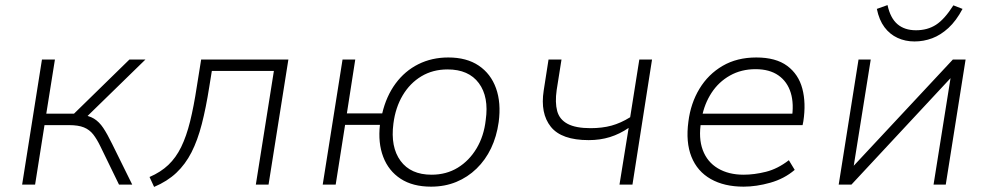

<svg xmlns="http://www.w3.org/2000/svg" viewBox="-20 -726 3884 755"><path d="M67 0 145 -492H196L162 -279H271L489 -492H552L313 -259L297 -275Q329 -272 349.5 -259.5Q370 -247 386 -223Q402 -199 421 -160L500 0H448L375 -150Q361 -179 346.5 -197.5Q332 -216 310 -225Q288 -234 251 -234H155L118 0Z M586 9 568 -30Q612 -49 642 -77.5Q672 -106 692.5 -148Q713 -190 727.5 -248.5Q742 -307 754 -386L771 -492H1114L1036 0H986L1057 -447H813L803 -385Q790 -302 773.5 -238Q757 -174 733 -127Q709 -80 673.5 -46.5Q638 -13 586 9Z M1675 8Q1603 8 1555.5 -23Q1508 -54 1487 -109Q1466 -164 1474 -235H1337L1300 0H1249L1327 -492H1377L1344 -280H1483Q1499 -348 1535.5 -397.5Q1572 -447 1625 -473.5Q1678 -500 1743 -500Q1815 -500 1862.5 -468Q1910 -436 1930.5 -379Q1951 -322 1941 -246Q1933 -189 1911 -143Q1889 -97 1854 -63Q1819 -29 1774 -10.5Q1729 8 1675 8ZM1677 -39Q1735 -39 1780 -66.5Q1825 -94 1854 -142.5Q1883 -191 1890 -254Q1903 -345 1863 -399Q1823 -453 1740 -453Q1682 -453 1637 -426Q1592 -399 1563.5 -351Q1535 -303 1527 -240Q1515 -148 1555 -93.5Q1595 -39 1677 -39Z M2416 0 2452 -223Q2417 -199 2378.5 -187Q2340 -175 2295 -175Q2188 -175 2146 -227.5Q2104 -280 2118 -370L2137 -492H2188L2169 -372Q2162 -323 2171 -289.5Q2180 -256 2212 -239Q2244 -222 2302 -222Q2348 -222 2384.5 -232Q2421 -242 2458 -265L2494 -492H2544L2467 0Z M2904 8Q2828 8 2775 -22Q2722 -52 2699 -109.5Q2676 -167 2687 -248Q2696 -320 2730.5 -377Q2765 -434 2821.5 -467Q2878 -500 2954 -500Q3031 -500 3075.5 -467Q3120 -434 3135 -377.5Q3150 -321 3139 -249L3136 -234H2717L2724 -279H3120L3093 -257Q3103 -317 3089.5 -361Q3076 -405 3041 -429.5Q3006 -454 2951 -454Q2895 -454 2850.5 -429Q2806 -404 2778 -361Q2750 -318 2740 -265L2737 -248Q2726 -183 2743.5 -136Q2761 -89 2803 -64Q2845 -39 2904 -39Q2946 -39 2992 -50.5Q3038 -62 3082 -96L3105 -58Q3064 -23 3009 -7.5Q2954 8 2904 8Z M3278 0 3356 -492H3404L3337 -73H3336L3727 -492H3777L3699 0H3651L3718 -420H3719L3328 0ZM3576 -563Q3540 -563 3509.5 -577Q3479 -591 3458 -619Q3437 -647 3428 -691L3470 -706Q3481 -655 3509 -631Q3537 -607 3582 -607Q3627 -607 3660.5 -628.5Q3694 -650 3729 -705L3765 -691Q3740 -644 3709.5 -616Q3679 -588 3645.5 -575.5Q3612 -563 3576 -563Z"/></svg>

Font: Nunito Sans 7pt ExtraLight
Style: Italic
Weight: 250
Italic angle: -9°
Designer: Vernon Adams
Foundry: Vernon Adams
Version: Version 3.101;gftools[0.9.27]